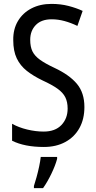

<svg xmlns="http://www.w3.org/2000/svg" viewBox="-20 -795 494 985"><path d="M413 -246Q413 -184 387.5 -138Q362 -92 315 -66.5Q268 -41 205 -41Q106 -41 42 -73V-160Q76 -141 119.5 -130.5Q163 -120 204 -120Q263 -120 295 -153.5Q327 -187 327 -238Q327 -272 315 -296Q303 -320 275 -340Q247 -360 199 -382Q151 -405 117.5 -431.5Q84 -458 66 -495.5Q48 -533 48 -589Q47 -645 72 -687Q97 -729 141.5 -752Q186 -775 244 -775Q291 -775 331.5 -764.5Q372 -754 404 -739L377 -662Q344 -678 311 -687Q278 -696 245 -696Q192 -696 163.5 -666.5Q135 -637 135 -591Q135 -555 146.5 -531.5Q158 -508 185 -488.5Q212 -469 259 -447Q336 -411 374.5 -365Q413 -319 413 -246ZM273 20Q264 54 243.5 96.5Q223 139 201 170H154V159Q160 141 167.5 114Q175 87 181 58.5Q187 30 189 10H273Z"/></svg>

Font: Noto Sans Tamil UI Condensed
Style: Regular
Weight: 400
Width: 3
Designer: Jelle Bosma - Monotype Design Team
Foundry: Monotype Imaging Inc.
Version: Version 2.004; ttfautohint (v1.8.4.7-5d5b)